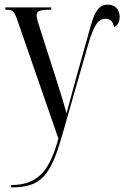

<svg xmlns="http://www.w3.org/2000/svg" viewBox="-20 -568 537 828"><path d="M28 230V240H30C155 240 197 193 247 19L359 -372C385 -461 403 -487 436 -487C457 -487 467 -474 472 -451C482 -454 496 -469 496 -495C496 -528 475 -548 445 -548C406 -548 388 -516 371 -456L303 -213C290 -165 277 -116 267 -79C258 -113 246 -152 220 -234L154 -440C145 -469 138 -489 138 -501C138 -520 150 -526 193 -526H201V-536H3V-526H7C37 -526 41 -522 59 -469L232 30C196 157 152 230 28 230Z"/></svg>

Font: Noto Serif Display ExtraCondensed
Style: Regular
Weight: 400
Width: 2
Designer: Monotype Design Team
Foundry: Monotype Imaging Inc.
Version: Version 2.009